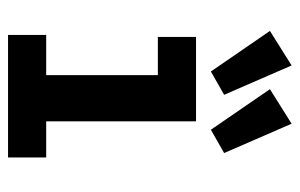

<svg xmlns="http://www.w3.org/2000/svg" viewBox="-154 -592 746 478"><g transform="rotate(90 219.0 -353.0)"><path d="M67 0V-95H167V-373H72V-468H282V-95H372V0ZM158 -505 57 -652 143 -706 216 -538ZM303 -505 202 -652 288 -706 361 -538Z"/></g></svg>

Font: Inconsolata SemiCondensed ExtraBold
Style: Regular
Weight: 800
Width: 4
Monospace: yes
Designer: Raph Levien, Cyreal, Brenton Simpson
Foundry: Raph Levien, Cyreal, Google
Version: Version 3.100; ttfautohint (v1.8.4.7-5d5b)